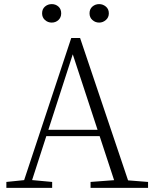

<svg xmlns="http://www.w3.org/2000/svg" viewBox="-20 -915 747 935"><path d="M232 -805Q213 -805 199 -817.5Q185 -830 185 -850Q185 -871 199 -883Q213 -895 232 -895Q251 -895 264.5 -883Q278 -871 278 -850Q278 -830 264.5 -817.5Q251 -805 232 -805ZM463 -805Q444 -805 430 -817.5Q416 -830 416 -850Q416 -871 430 -883Q444 -895 463 -895Q481 -895 495.5 -883Q510 -871 510 -850Q510 -830 495.5 -817.5Q481 -805 463 -805ZM11 0V-29L109 -39H126L234 -29V0ZM85 0 327 -730H370L616 0H548L324 -682H344L340 -668L124 0ZM192 -252 194 -283H493L495 -252ZM421 0V-29L554 -39H574L701 -29V0Z"/></svg>

Font: Noto Serif JP ExtraLight
Style: Regular
Weight: 200
Designer: Ryoko NISHIZUKA  (kana & ideographs); Frank Grießhammer (Latin, Greek & Cyrillic); Wenlong ZHANG  (bopomofo); Sandoll Co
Foundry: Adobe
Version: Version 2.002-H1;hotconv 1.1.0;makeotfexe 2.6.0